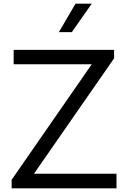

<svg xmlns="http://www.w3.org/2000/svg" viewBox="-20 -1020 696 1040"><path d="M369 -846H299L389 -1000H477ZM611 -79V0H43V-46L477 -672H54V-750H598V-704L164 -79Z"/></svg>

Font: Oakes Grotesk
Style: Regular
Weight: 400
Designer: Samuel Oakes
Foundry: Samuel Oakes
Version: Version 1.000;PS 001.000;hotconv 1.0.88;makeotf.lib2.5.64775